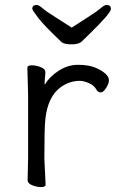

<svg xmlns="http://www.w3.org/2000/svg" viewBox="-20 -749 470 779"><path d="M92 -18 94 -106V-367L91 -474Q91 -484 109 -484Q127 -484 145.5 -476.5Q164 -469 164 -457.5Q164 -446 162.5 -434Q161 -422 161 -405Q181 -438 218 -462Q255 -486 296 -486Q337 -486 363 -476Q389 -466 405.5 -452Q422 -438 422 -424Q422 -410 410.5 -392Q399 -374 388.5 -374Q378 -374 372 -384Q362 -403 340.5 -412Q319 -421 304 -421Q262 -421 226 -395Q174 -357 164 -266Q160 -230 160 -106L165 0Q165 10 147 10Q129 10 110.5 2.5Q92 -5 92 -18ZM271 -637Q306 -660 340 -681.5Q374 -703 389 -716Q404 -729 412 -729Q430 -729 430 -712.5Q430 -696 344 -612Q324 -593 312 -581Q300 -569 270.5 -569Q241 -569 230 -578Q160 -644 135.5 -676Q111 -708 111 -713Q111 -729 129 -729Q137 -729 152 -716Q167 -703 201.5 -681.5Q236 -660 271 -637Z"/></svg>

Font: LXGW WenKai
Style: Regular
Weight: 400
Designer: LXGW / Fontworks Inc.
Foundry: LXGW / Fontworks Inc.
Version: Version 1.520; June 14, 2025